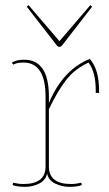

<svg xmlns="http://www.w3.org/2000/svg" viewBox="-20 -714 424 746"><path d="M170 -67Q170 1 256 1Q274 1 296 -4L298 5Q280 12 250 12Q220 12 194 -1Q168 -14 163 -40Q158 -14 132.5 -1Q107 12 77 12Q47 12 29 5L31 -4Q53 1 71 1Q157 1 157 -67V-338Q157 -471 71 -471Q45 -471 32 -463L26 -470Q41 -482 74 -482Q170 -482 170 -338V-314Q225 -444 329 -485Q365 -444 365 -362Q365 -357 365 -353H352Q352 -358 352 -363Q352 -434 324 -471Q270 -446 236.5 -402.5Q203 -359 170 -290ZM202 -536 84 -688 91 -694 211 -554 331 -694 338 -688 220 -536Q216 -532 211 -532Q206 -532 202 -536Z"/></svg>

Font: Almendra Display
Style: Regular
Weight: 400
Designer: Ana Sanfelippo
Foundry: Ana Sanfelippo
Version: Version 1.004